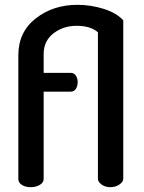

<svg xmlns="http://www.w3.org/2000/svg" viewBox="-20 -776 595 796"><path d="M386 -35V-642Q356 -669 297 -669Q242 -669 201.5 -637.5Q161 -606 161 -552V-474H273Q287 -474 294.5 -462.5Q302 -451 302 -435Q302 -419 294.5 -407.5Q287 -396 273 -396H161V-34Q161 -19 145 -9.5Q129 0 107 0Q85 0 70.5 -9.5Q56 -19 56 -34V-547Q56 -643 128 -699.5Q200 -756 301 -756Q356 -756 409 -739.5Q462 -723 491 -692V-35Q491 -22 475 -11Q459 0 437 0Q416 0 401 -11Q386 -22 386 -35Z"/></svg>

Font: AkaAcidDosis
Style: SemiBold
Weight: 600
Designer: Edgar Tolentino, Pablo Impallari, Igino Marini, Cyberella
Foundry: Edgar Tolentino, Pablo Impallari, Igino Marini, Cyberella
Version: Version 1.007